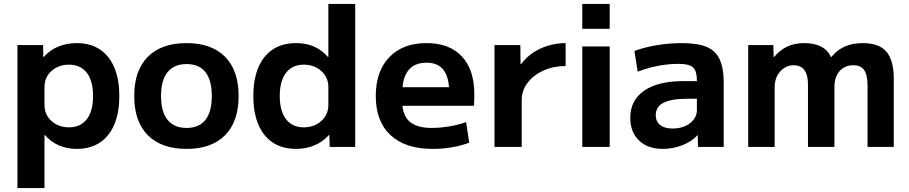

<svg xmlns="http://www.w3.org/2000/svg" viewBox="-20 -750 4638 980"><path d="M372 -530Q475 -530 532 -459Q589 -388 589 -260Q589 -132 532 -61Q475 10 372 10Q322 10 280.5 -8Q239 -26 209 -61H207V210H69V-520H200L201 -459H203Q235 -495 278 -512.5Q321 -530 372 -530ZM331 -420Q296 -420 267.5 -405Q239 -390 223 -364.5Q207 -339 207 -306V-214Q207 -181 223 -155.5Q239 -130 267.5 -115Q296 -100 331 -100Q391 -100 423 -141.5Q455 -183 455 -260Q455 -337 423 -378.5Q391 -420 331 -420Z M932 10Q804 10 734.5 -60Q665 -130 665 -260Q665 -390 734.5 -460Q804 -530 932 -530Q1060 -530 1129 -460Q1198 -390 1198 -260Q1198 -130 1129 -60Q1060 10 932 10ZM932 -97Q996 -97 1028.5 -138Q1061 -179 1061 -260Q1061 -341 1028.5 -382Q996 -423 932 -423Q869 -423 835.5 -382Q802 -341 802 -260Q802 -179 835.5 -138Q869 -97 932 -97Z M1491 10Q1387 10 1330 -61Q1273 -132 1273 -260Q1273 -388 1330 -459Q1387 -530 1491 -530Q1542 -530 1582.5 -512.5Q1623 -495 1654 -459H1656V-730H1793V0H1663L1661 -61H1659Q1628 -26 1585 -8Q1542 10 1491 10ZM1531 -100Q1567 -100 1595 -115Q1623 -130 1639.5 -155.5Q1656 -181 1656 -214V-306Q1656 -339 1639.5 -364.5Q1623 -390 1595 -405Q1567 -420 1531 -420Q1472 -420 1440 -378.5Q1408 -337 1408 -260Q1408 -183 1440 -141.5Q1472 -100 1531 -100Z M2189 10Q2049 10 1973.5 -60Q1898 -130 1898 -260Q1898 -386 1967 -458Q2036 -530 2157 -530Q2274 -530 2337.5 -462Q2401 -394 2401 -269Q2401 -255 2400.5 -237Q2400 -219 2399 -210H1975V-305H2292L2273 -276Q2273 -354 2244.5 -392Q2216 -430 2157 -430Q2095 -430 2064 -390.5Q2033 -351 2033 -273V-233Q2033 -163 2070 -130Q2107 -97 2183 -97Q2226 -97 2274 -105Q2322 -113 2359 -127L2375 -22Q2338 -7 2288.5 1.5Q2239 10 2189 10Z M2504 0V-520H2636L2637 -423H2640Q2666 -458 2701.5 -481.5Q2737 -505 2779.5 -517.5Q2822 -530 2867 -530V-413Q2805 -413 2754 -390Q2703 -367 2673 -327.5Q2643 -288 2643 -240V0Z M2952 -603V-730H3092V-603ZM2952 0V-513H3092V0Z M3363 10Q3286 10 3241.5 -33Q3197 -76 3197 -148Q3197 -238 3267.5 -287Q3338 -336 3468 -336H3537Q3537 -371 3528.5 -390Q3520 -409 3499.5 -416.5Q3479 -424 3441 -424Q3391 -424 3337 -413.5Q3283 -403 3235 -384L3218 -490Q3270 -509 3333.5 -519.5Q3397 -530 3460 -530Q3540 -530 3586 -511Q3632 -492 3653 -447.5Q3674 -403 3674 -328V0H3543L3541 -60H3540Q3512 -28 3463 -9Q3414 10 3363 10ZM3413 -94Q3448 -94 3476 -106Q3504 -118 3520.5 -139.5Q3537 -161 3537 -187V-246H3488Q3407 -246 3367 -225.5Q3327 -205 3327 -162Q3327 -130 3349.5 -112Q3372 -94 3413 -94Z M3799 0V-520H3927L3929 -459H3931Q3960 -494 3997.5 -512Q4035 -530 4086 -530Q4136 -530 4171 -512Q4206 -494 4221 -459H4223Q4254 -496 4293 -513Q4332 -530 4384 -530Q4467 -530 4504.5 -486Q4542 -442 4542 -347V0H4408V-313Q4408 -367 4391 -392Q4374 -417 4336 -417Q4291 -417 4265 -386.5Q4239 -356 4239 -306V0H4104V-320Q4104 -368 4085.5 -392.5Q4067 -417 4031 -417Q4004 -417 3982 -402.5Q3960 -388 3947 -363Q3934 -338 3934 -306V0Z"/></svg>

Font: M PLUS 1
Style: Bold
Weight: 700
Designer: Coji Morishita
Foundry: UNDERFOREST DESIGN
Version: Version 1.001